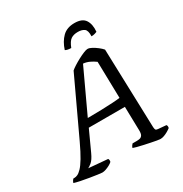

<svg xmlns="http://www.w3.org/2000/svg" viewBox="-236 -1055 1149 1207"><g transform="rotate(-30 338.5 -451.0)"><path d="M158 0Q151 0 127 -3.5Q103 -7 71.5 -12Q40 -17 11.5 -23Q-17 -29 -33 -34Q-31 -42 -26.5 -49Q-22 -56 -18 -59H-9Q0 -59 12.5 -64.5Q25 -70 42 -87.5Q59 -105 81 -141.5Q103 -178 132 -240L322 -646Q332 -655 351.5 -667.5Q371 -680 393.5 -692Q416 -704 435.5 -712Q455 -720 465 -720Q478 -720 495.5 -710.5Q513 -701 530.5 -687.5Q548 -674 559 -661L577 -87Q578 -73 581.5 -68Q585 -63 598 -62L656 -57Q659 -53 660 -47.5Q661 -42 659 -34Q649 -26 635 -18Q621 -10 607 -5Q593 0 581 0Q574 0 556 -3Q538 -6 514.5 -11Q491 -16 467.5 -21Q444 -26 425.5 -31Q407 -36 399 -39Q401 -47 405.5 -53.5Q410 -60 414 -64H443Q456 -64 467 -66.5Q478 -69 485 -80Q492 -91 491 -118L487 -287H225L159 -143Q140 -101 120.5 -85.5Q101 -70 94 -68L232 -56Q235 -53 236 -46.5Q237 -40 235 -33Q227 -25 213 -17.5Q199 -10 184.5 -5Q170 0 158 0ZM250 -343Q303 -343 349.5 -344.5Q396 -346 431.5 -348Q467 -350 486 -353L480 -618Q461 -632 439.5 -642Q418 -652 395 -654ZM380 -776Q364 -776 353 -779Q342 -782 338 -785Q355 -838 387.5 -870Q420 -902 475 -902Q531 -902 552 -870Q573 -838 568 -785Q564 -783 552.5 -779.5Q541 -776 527 -776Q529 -818 512 -830.5Q495 -843 466 -843Q435 -843 415.5 -830Q396 -817 380 -776Z"/></g></svg>

Font: Texturina Medium
Style: Italic
Weight: 500
Italic angle: -11°
Designer: Guillermo Torres Carreño
Foundry: Omnibus-Type
Version: Version 1.002